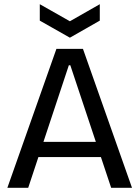

<svg xmlns="http://www.w3.org/2000/svg" viewBox="-20 -892 663 912"><path d="M15 0 248 -660H374L607 0H508L314 -582H307L114 0ZM124 -146V-218H510V-146ZM169 -872 312 -791 454 -872V-794L312 -713L169 -794Z"/></svg>

Font: Bricolage Grotesque 72pt
Style: Regular
Weight: 400
Version: Version 1.001;gftools[0.9.33.dev8+g029e19f]